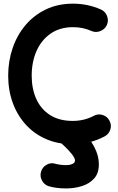

<svg xmlns="http://www.w3.org/2000/svg" viewBox="-20 -743 656 1065"><path d="M572.8 -604.5Q562 -580.6 536.6 -570.6Q511.2 -560.5 486.8 -571.3Q439.9 -592.3 385.3 -592.3Q312 -592.3 260.7 -556.6Q209.5 -521 182.6 -460.2Q155.8 -399.4 155.8 -323.2Q155.8 -250 181.6 -193.4Q207.5 -136.7 258.3 -104.5Q309.1 -72.3 383.3 -72.3Q446.8 -72.3 500.5 -100.6Q523.9 -113.3 549.6 -105.2Q575.2 -97.2 587.4 -73.2Q600.1 -49.8 592 -24.4Q584 1 560.1 13.7Q477.5 57.1 383.3 57.1Q301.3 57.1 235.4 28.3Q169.4 -0.5 122.6 -52.2Q75.7 -104 50.5 -173.3Q25.4 -242.7 25.4 -323.2Q25.4 -403.8 50 -476.1Q74.7 -548.3 121.6 -603.8Q168.5 -659.2 234.9 -690.9Q301.3 -722.7 385.3 -722.7Q424.3 -722.7 463.4 -714.8Q502.4 -707 539.6 -690.4Q564 -679.7 573.7 -654.3Q583.5 -628.9 572.8 -604.5ZM300.8 -47.9Q317.9 -68.4 344.5 -71.3Q371.1 -74.2 392.1 -57.1Q410.6 -42 433.8 -19Q457 3.9 478.8 33.4Q500.5 63 514.4 97.4Q528.3 131.8 528.3 169.4Q528.3 218.3 502 247.3Q475.6 276.4 434.1 289.3Q392.6 302.2 347.2 302.2Q293.5 302.2 252 290.5Q226.6 283.2 213.4 259.3Q200.2 235.4 207.5 210Q214.4 184.6 238.3 170.9Q262.2 157.2 287.6 165.5Q295.9 168 312.3 170.4Q328.6 172.9 343.3 172.9Q367.7 172.9 381.8 166.3Q396 159.7 396 147.5Q396 134.8 380.4 114.5Q364.7 94.2 344.5 74.5Q324.2 54.7 310.1 43.5Q289.6 26.4 286.9 -0.2Q284.2 -26.9 300.8 -47.9Z"/></svg>

Font: Mikhak-FD Bold
Style: Regular
Weight: 700
Designer: Amin Abedi
Version: Version 3.3